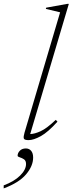

<svg xmlns="http://www.w3.org/2000/svg" viewBox="-102 -730 384 1014"><path d="M215.5 -665 140 -683 142 -689.5 253 -709.5H261.5L57.5 -22Q80.5 -22.5 112.5 -37Q144.5 -51.5 192.5 -97L201.5 -87.5Q151.5 -32 113.5 -11Q75.5 10 49 10Q26.5 10 23.8 1.2Q21 -7.5 27.5 -29.5ZM-9 92.5Q-9 78 2.8 66Q14.5 54 34.5 54Q52 54 62.5 66.5Q73 79 73 102Q73 147 35.5 191Q-2 235 -82.5 265V249Q-27.5 228.5 4 197.5Q35.5 166.5 35.5 136Q35.5 118.5 24.5 111.2Q13.5 104 2.2 100.8Q-9 97.5 -9 92.5Z"/></svg>

Font: Newsreader Text ExtraLight
Style: Italic
Weight: 275
Italic angle: -17°
Designer: Hugues Gentile
Foundry: Production Type
Version: Version 1.001